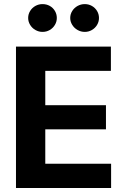

<svg xmlns="http://www.w3.org/2000/svg" viewBox="-20 -940 628 960"><path d="M59.9 -707H534.5V-585.8H206.4V-414.1H509.8V-293.3H206.4V-121.2H535.5V0H59.9ZM120.8 -850Q120.8 -869 130.6 -885Q140.3 -901 156.9 -910.3Q173.4 -919.5 192.5 -919.5Q212.4 -919.5 228.7 -910.5Q245 -901.4 254.5 -885.4Q264.1 -869.4 264.1 -850Q264.1 -831.5 254.5 -815.5Q245 -799.5 228.7 -790Q212.4 -780.5 192.5 -780.5Q173.9 -780.5 157.1 -790Q140.3 -799.5 130.6 -815.7Q120.8 -831.9 120.8 -850ZM331.1 -850Q331.1 -869 341.1 -885Q351.1 -901 367.9 -910.3Q384.7 -919.5 403.8 -919.5Q423.3 -919.5 439.5 -910.3Q455.8 -901 465.4 -885Q474.9 -869 474.9 -850Q474.9 -831.5 465.4 -815.5Q455.8 -799.5 439.5 -790Q423.3 -780.5 403.8 -780.5Q384.7 -780.5 367.9 -790Q351.1 -799.5 341.1 -815.7Q331.1 -831.9 331.1 -850Z"/></svg>

Font: Pretendard GOV Variable
Style: Regular
Weight: 400
Designer: Base glyphs from Inter by Rasmus Andersson; Hangul glyphs from Noto Sans CJK(Source Han Sans) by Jang Soo-young and Kang
Foundry: Kil Hyung-jin
Version: Version 1.307;Glyphs 3.2 (3192)